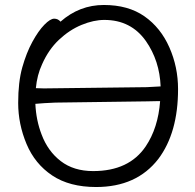

<svg xmlns="http://www.w3.org/2000/svg" viewBox="-20 -733 785 771"><path d="M366 18Q259 18 189.5 -28.5Q120 -75 86.5 -155Q53 -235 53 -319.5Q53 -404 69.5 -462.5Q86 -521 110 -565Q134 -609 158 -633.5Q182 -658 197.5 -658Q213 -658 223 -646Q299 -713 397 -713Q495 -713 560 -667.5Q625 -622 660 -543Q695 -464 695 -375Q695 -200 616 -95Q529 18 366 18ZM354 -46Q498 -46 565 -145Q615 -219 623 -327H617Q590 -327 570 -326L202 -321Q153 -319 122 -316Q125 -250 147 -193Q172 -126 224 -86Q276 -46 354 -46ZM156 -378 569 -383Q571 -383 625 -386Q621 -489 566 -568Q506 -653 399 -653Q356 -653 307.5 -633Q259 -613 217 -573.5Q175 -534 149 -475Q129 -432 124 -379Q140 -378 156 -378Z"/></svg>

Font: LXGW Bright TC
Style: Regular
Weight: 400
Designer: Christian Thalmann (Catharsis Fonts)
Foundry: LXGW / Christian Thalmann (Catharsis Fonts) / Fontworks Inc.
Version: Version 5.501